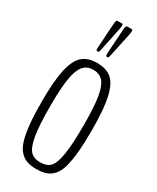

<svg xmlns="http://www.w3.org/2000/svg" viewBox="-246 -1048 917 1123"><g transform="rotate(30 212.5 -487.0)"><path d="M176.3 -768.6Q172.4 -768.6 170.9 -771.7Q169.4 -774.9 169.4 -784.2Q169.4 -787.6 170.4 -801.3L180.2 -954.6Q181.2 -970.2 183.8 -975.8Q186.5 -981.4 192.4 -981.4H223.6Q228 -981.4 228 -967.8Q228 -957.5 226.1 -949.7L192.4 -787.6Q191.9 -786.1 191.4 -783.2Q190.9 -780.3 190.7 -778.8Q190.4 -777.3 189.7 -775.4Q189 -773.4 188.5 -772.5Q188 -771.5 187 -770.5Q186 -769.5 185.1 -769Q184.1 -768.6 182.6 -768.6ZM241.7 -768.6Q237.8 -768.6 236.3 -771.7Q234.9 -774.9 234.9 -784.2Q234.9 -794.4 235.4 -801.3L245.6 -954.6Q246.6 -970.2 249.5 -975.8Q252.4 -981.4 258.3 -981.4H289.1Q293.9 -981.4 293.9 -967.8Q293.9 -961.4 292 -949.7L257.3 -787.6L256.8 -785.6Q256.8 -783.7 256.3 -783.2Q253.9 -768.6 248.5 -768.6ZM211.9 -38.6Q256.3 -38.6 279.3 -62.3Q302.2 -85.9 313.7 -154.1Q325.2 -222.2 325.2 -354Q325.2 -475.6 314.5 -541.5Q303.7 -607.4 279.8 -635.3Q255.9 -663.1 211.9 -663.1Q168.9 -663.1 145 -633.5Q121.1 -604 110.4 -537.8Q99.6 -471.7 99.6 -354Q99.6 -224.6 111.1 -156.5Q122.6 -88.4 145.8 -63.5Q168.9 -38.6 211.9 -38.6ZM211.9 6.8Q173.3 6.8 147 -2.9Q120.6 -12.7 99.9 -36.1Q79.1 -59.6 67.1 -101.3Q55.2 -143.1 49.3 -204.3Q43.5 -265.6 43.5 -354Q43.5 -490.7 60.5 -567.6Q77.6 -644.5 113.5 -676.8Q149.4 -709 211.9 -709Q275.9 -709 311.5 -677.7Q347.2 -646.5 364.3 -569.6Q381.3 -492.7 381.3 -354Q381.3 -264.6 375.5 -202.9Q369.6 -141.1 357.9 -99.6Q346.2 -58.1 325.2 -34.9Q304.2 -11.7 277.6 -2.4Q251 6.8 211.9 6.8Z"/></g></svg>

Font: BenchNine Light
Style: Regular
Weight: 300
Version: Version 1 ; ttfautohint (v0.92.18-e454-dirty) -l 8 -r 50 -G 